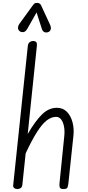

<svg xmlns="http://www.w3.org/2000/svg" viewBox="-20 -1282 598 1302"><path d="M97 0Q84.5 0 76.2 -6.8Q68 -13.5 69.5 -26.5L168.5 -969Q170.5 -988 181.2 -996Q192 -1004 205 -1004Q218.5 -1004 225.2 -996.8Q232 -989.5 230 -971L168 -373.5Q221.5 -465 266.8 -508Q312 -551 365.5 -551Q407.5 -551 434 -523.5Q460.5 -496 471.8 -452.8Q483 -409.5 478 -362.5L444 -41.5Q442 -25.5 438.5 -12.8Q435 0 410 0Q389.5 0 385.5 -11Q381.5 -22 383.5 -39.5L416 -360.5Q419.5 -395 414 -424.2Q408.5 -453.5 395 -471.5Q381.5 -489.5 360.5 -489.5Q328 -489.5 296.5 -465Q265 -440.5 230.5 -386.2Q196 -332 154 -242L131.5 -28.5Q130 -13 120 -6.5Q110 0 97 0ZM306 -1064Q291 -1059 279.5 -1065.2Q268 -1071.5 264 -1085.5L228 -1197.5L165 -1086.5Q152.5 -1065 137.2 -1064.2Q122 -1063.5 112.5 -1071Q101.5 -1081.5 102 -1094.5Q102.5 -1107.5 110.5 -1119L203.5 -1247Q212 -1259.5 220.2 -1261Q228.5 -1262.5 236 -1262.5Q240.5 -1262.5 248 -1258Q255.5 -1253.5 259 -1245L318.5 -1116.5Q329 -1093.5 323.2 -1080.5Q317.5 -1067.5 306 -1064Z"/></svg>

Font: Edu NSW ACT Hand
Style: Regular
Weight: 400
Designer: Tina and Corey Anderson, Eben Sorkin, Mirko Velimirovic
Foundry: Sorkin Type Co.
Version: Version 2.000